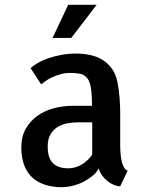

<svg xmlns="http://www.w3.org/2000/svg" viewBox="-20 -779 626 804"><path d="M483.4 -170.9V-163.1Q483.4 -155.3 484.4 -140.1Q485.4 -125 488.3 -109.4Q491.2 -93.8 497.6 -81.1Q503.9 -68.4 514.6 -64.5L483.4 1Q470.7 1 456.5 -4.9Q442.4 -10.7 429.2 -21.5Q416 -32.2 406.7 -45.4Q397.5 -58.6 392.6 -74.2Q385.7 -57.6 368.7 -43.5Q351.6 -29.3 330.1 -18.1Q308.6 -6.8 283.7 -1Q258.8 4.9 237.3 4.9Q204.1 4.9 173.3 -3.9Q142.6 -12.7 119.1 -32.2Q95.7 -51.8 82.5 -84Q69.3 -116.2 69.3 -163.1Q69.3 -208 88.4 -240.7Q107.4 -273.4 137.2 -294.4Q167 -315.4 205.1 -325.7Q243.2 -335.9 282.2 -335.9H365.2Q365.2 -383.8 360.4 -412.1Q355.5 -440.4 343.8 -453.6Q332 -466.8 314.9 -470.2Q297.9 -473.6 274.4 -473.6Q252.9 -473.6 233.9 -468.3Q214.8 -462.9 198.7 -455.6Q182.6 -448.2 170.4 -439.5Q158.2 -430.7 152.3 -425.8L108.4 -493.2Q118.2 -503.9 137.7 -515.1Q157.2 -526.4 182.6 -535.2Q208 -543.9 237.8 -549.3Q267.6 -554.7 299.8 -554.7Q329.1 -554.7 356.9 -548.8Q384.8 -543 407.7 -529.3Q430.7 -515.6 447.8 -492.7Q464.8 -469.7 471.7 -435.5Q478.5 -401.4 481 -366.7Q483.4 -332 483.4 -297.9ZM366.2 -266.6H303.7Q284.2 -266.6 262.7 -262.7Q241.2 -258.8 222.7 -248Q204.1 -237.3 191.9 -217.3Q179.7 -197.3 179.7 -166Q179.7 -117.2 201.7 -95.7Q223.6 -74.2 265.6 -74.2Q294.9 -74.2 321.8 -89.8Q348.6 -105.5 366.2 -131.8ZM384.8 -758.8 278.3 -620.1H200.2L265.6 -758.8Z"/></svg>

Font: Allerta
Style: Regular
Weight: 400
Designer: Matt McInerney
Foundry: Matt McInerney
Version: Version 1.0